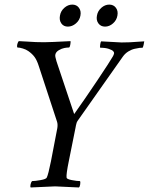

<svg xmlns="http://www.w3.org/2000/svg" viewBox="-20 -829 660 852"><path d="M206.1 -113.3 234.4 -260.7Q236.8 -276.9 233.4 -288.1L152.3 -535.2Q144 -561.5 133.5 -575.9Q123 -590.3 105.5 -602.5Q95.7 -609.4 81.3 -613.8Q66.9 -618.2 57.6 -618.2Q55.7 -619.1 55.7 -624.5Q55.7 -629.9 58.1 -637Q60.5 -644 63.5 -646.5Q78.6 -646 100.1 -644.5Q121.6 -643.1 138.7 -642.3Q155.8 -641.6 175.8 -641.6Q200.2 -641.6 293 -646.5Q293.9 -641.1 291.7 -629.6Q289.6 -618.2 286.1 -618.2Q277.3 -618.2 265.6 -616Q253.9 -613.8 241 -606.2Q228 -598.6 225.6 -586.9Q223.6 -579.6 230.5 -557.6L309.1 -322.8Q355 -387.2 411.4 -471.4Q467.8 -555.7 480.5 -578.1Q484.9 -585 486.3 -592.8Q486.8 -596.7 482.4 -601.8Q478 -606.9 462.9 -612.1Q447.8 -617.2 424.8 -617.2Q422.9 -619.6 424.6 -631.1Q426.3 -642.6 428.7 -645.5Q511.7 -640.6 519.5 -640.6Q540.5 -640.6 556.2 -641.4Q571.8 -642.1 589.8 -643.6Q607.9 -645 620.1 -645.5Q620.1 -642.1 617.2 -629.6Q614.3 -617.2 612.3 -617.2Q606 -617.2 599.1 -616.5Q592.3 -615.7 577.9 -612.5Q563.5 -609.4 549.3 -600.6Q535.2 -591.8 525.4 -578.1L325.2 -293.9Q321.8 -289.1 320.1 -284.4Q318.4 -279.8 316.9 -272Q315.4 -264.2 315.4 -263.7L285.2 -113.3Q273.4 -55.7 275.4 -41Q275.9 -34.2 298.6 -29.8Q321.3 -25.4 335 -25.4Q337.4 -22 335.9 -11.2Q334.5 -0.5 330.1 2.9Q237.3 -2 224.6 -2Q211.4 -2 116.2 2.9Q113.3 -1 115.7 -11.2Q118.2 -21.5 122.1 -25.4Q135.7 -25.4 160.2 -29.8Q184.6 -34.2 187.5 -41Q194.3 -54.7 206.1 -113.3ZM410.2 -759.8Q413.6 -780.3 429.7 -794.4Q445.8 -808.6 464.8 -808.6Q483.9 -808.6 494.4 -794.4Q504.9 -780.3 501 -759.8Q497.6 -739.3 481.4 -725.1Q465.3 -710.9 446.3 -710.9Q427.2 -710.9 416.7 -725.1Q406.2 -739.3 410.2 -759.8ZM246.1 -759.8Q249.5 -780.3 265.6 -794.4Q281.7 -808.6 300.8 -808.6Q319.8 -808.6 330.3 -794.4Q340.8 -780.3 336.9 -759.8Q333.5 -739.3 316.9 -725.1Q300.3 -710.9 281.2 -710.9Q262.2 -710.9 252.2 -725.1Q242.2 -739.3 246.1 -759.8Z"/></svg>

Font: Amiri
Style: Slanted
Weight: 400
Italic angle: 9°
Designer: Khaled Hosny
Version: Version 000.107